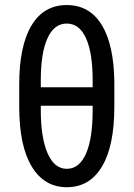

<svg xmlns="http://www.w3.org/2000/svg" viewBox="-20 -741 537 770"><path d="M438.5 -312.5Q438.5 -155.8 388.9 -73Q339.4 9.8 248 9.8Q157.7 9.8 107.7 -72.5Q57.6 -154.8 57.1 -309.1V-402.8Q57.1 -556.6 106.2 -638.7Q155.3 -720.7 247.6 -720.7Q338.9 -720.7 387.7 -641.6Q436.5 -562.5 438.5 -414.1ZM143.6 -391.1H351.6V-418Q351.6 -528.8 325 -587.6Q298.3 -646.5 247.6 -646.5Q197.3 -646.5 170.4 -587.6Q143.6 -528.8 143.6 -418ZM351.6 -316.9H143.6V-297.9Q143.6 -189.5 170.7 -126.7Q197.8 -64 248 -64Q298.3 -64 325 -125Q351.6 -186 351.6 -298.3Z"/></svg>

Font: Roboto Condensed
Style: Regular
Weight: 400
Designer: Google
Version: Version 2.001047; 2015